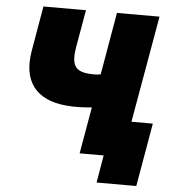

<svg xmlns="http://www.w3.org/2000/svg" viewBox="-57 -752 850 939"><g transform="rotate(5 368.5 -282.5)"><path d="M272 -227C312 -223 358 -225 397 -229L357 0H475L452 135H647L701 -176H596L688 -700H479L426 -394C407 -390 392 -390 366 -392C298 -398 280 -431 295 -518L327 -700H118L80 -479C54 -329 121 -240 272 -227Z"/></g></svg>

Font: Fixel Display 20240404 Black
Style: Italic
Weight: 900
Italic angle: -10°
Designer: AlfaBravo + MacPaw
Foundry: Kyrylo Tkachov, Marchela Mozhyna, Serhii Makarenko, Maria Weinstein, Zakhar Kryvoshyya
Version: Version 1.211;Glyphs 3.2 (3225)